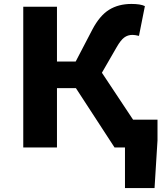

<svg xmlns="http://www.w3.org/2000/svg" viewBox="-20 -748 819 974"><path d="M614 0H561L365 -301H269V0H98V-714H269V-436H364L449 -599Q486 -669 533.5 -698.5Q581 -728 647 -728Q693 -728 715 -717L685 -566Q665 -571 652 -571Q628 -571 610 -557.5Q592 -544 572 -509L497 -379L655 -141H779V-36L764 206H614Z"/></svg>

Font: Nebula Sans Bold
Style: Regular
Weight: 700
Designer: Paul D. Hunt for Adobe (as Source Sans)
Foundry: Nebula Entertainment & Broadcasting LLC
Version: Version 1.010